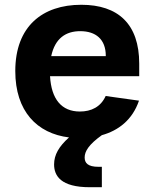

<svg xmlns="http://www.w3.org/2000/svg" viewBox="-20 -566 660 804"><path d="M44 -268.5C44 -100 135 -7 269 9.5C226.5 47.5 206.5 82.5 206.5 122.5C206.5 170.5 235 218 356 218H406.5V132.5H392C348 132.5 334.5 116.5 334.5 93.5C334.5 67.5 352 39 406.5 0C475 -19 534.5 -63.5 562 -144.5L422.5 -164C402 -118.5 362.5 -99 314.5 -99C237.5 -99 195 -151 189.5 -247H563V-299.5C563 -465.5 474.5 -546 320.5 -546C158 -546 44 -456 44 -268.5ZM194.5 -331C210.5 -406 256 -435.5 316 -435.5C380.5 -435.5 423 -402 423 -332V-331Z"/></svg>

Font: Monaspace Neon
Style: Bold
Weight: 700
Designer: Riley Cran & the Lettermatic Team
Foundry: Lettermatic
Version: Version 1.200 (Monaspace Neon)